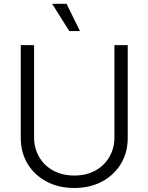

<svg xmlns="http://www.w3.org/2000/svg" viewBox="-20 -961 768 993"><path d="M364.3 11.2Q282.2 11.2 219.7 -22.5Q157.2 -56.2 122.3 -114.5Q87.4 -172.9 87.4 -247.1V-727.5H156.2V-252Q156.2 -194.8 182.1 -149.9Q208 -105 254.9 -79.1Q301.8 -53.2 364.3 -53.2Q427.2 -53.2 473.6 -79.1Q520 -105 545.9 -149.9Q571.8 -194.8 571.8 -252V-727.5H640.6V-247.1Q640.6 -172.9 605.7 -114.5Q570.8 -56.2 508.5 -22.5Q446.3 11.2 364.3 11.2ZM338.4 -800.3 249.5 -941.4H324.2L393.6 -800.3Z"/></svg>

Font: Inter 17pt Light
Style: Regular
Weight: 300
Version: Version 4.001;git-66647c0bb